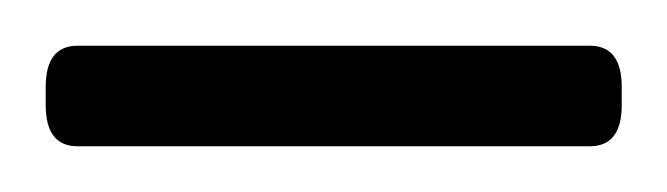

<svg xmlns="http://www.w3.org/2000/svg" viewBox="-20 -689 292 84"><path d="M14 -625Q0 -625 0 -643V-651Q0 -669 14 -669H238Q252 -669 252 -651V-643Q252 -625 238 -625Z"/></svg>

Font: Asap ExtraLight
Style: Regular
Weight: 200
Designer: Pablo Cosgaya
Foundry: Omnibus-Type
Version: Version 3.001; ttfautohint (v1.8.4.7-5d5b)